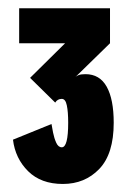

<svg xmlns="http://www.w3.org/2000/svg" viewBox="-20 -720 310 466"><path d="M132.5 -273.5Q79.5 -273.5 48.2 -304.5Q17 -335.5 11.5 -381L105 -419Q106 -412 108.8 -398.2Q111.5 -384.5 116.5 -373.5Q121.5 -362.5 130 -362.5Q145.5 -362.5 145.5 -422Q145.5 -448.5 142.2 -464.2Q139 -480 130 -480Q119.5 -480 114 -471L53 -531L138 -615H26.5V-700H247V-615L163 -533Q165.5 -535.5 171 -537.8Q176.5 -540 187.5 -540Q222 -540 239 -509.5Q256 -479 256 -422Q256 -346.5 221 -310Q186 -273.5 132.5 -273.5Z"/></svg>

Font: Trispace Condensed ExtraBold
Style: Regular
Weight: 800
Width: 3
Designer: Tyler Finck
Foundry: Etcetera Type Company
Version: Version 1.210; ttfautohint (v1.8.3)